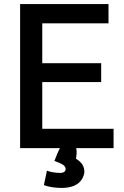

<svg xmlns="http://www.w3.org/2000/svg" viewBox="-20 -721 608 945"><path d="M354 60C381 77 397 97 395 130C388 167 361 204 282 204C253 204 218 199 196 190L211 119C226 125 250 130 276 130C295 130 304 122 303 108C299 90 281 84 248 71C255 52 265 27 275 8H79V-701H514V-606H188V-410H478V-317H188V-87H539V8H355C359 24 357 43 354 60Z"/></svg>

Font: Repo Medium
Style: Regular
Weight: 500
Designer: Stefan Peev
Foundry: Context Ltd
Version: Version 1.502